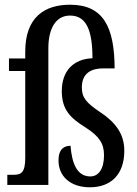

<svg xmlns="http://www.w3.org/2000/svg" viewBox="-20 -784 581 814"><path d="M361 10C451 10 507 -45 507 -145C507 -217 469 -266 404 -309C346 -348 327 -370 327 -413C327 -463 354 -494 418 -494H466C465 -667 420 -764 277 -764C171 -764 87 -713 87 -565V-536H18V-483H87V-114C87 -52 69 -43 38 -43H11V0H185V-579C185 -664 217 -718 277 -718C345 -718 372 -658 372 -537C292 -534 242 -484 242 -398C242 -319 278 -284 342 -244C402 -206 421 -174 421 -126C421 -68 398 -36 363 -36C307 -36 285 -90 279 -166C253 -166 228 -153 228 -104C228 -36 279 10 361 10Z"/></svg>

Font: Noto Serif Bengali ExtraCondensed Medium
Style: Regular
Weight: 500
Width: 2
Designer: Juan Bruce, Universal Thirst, Indian Type Foundry and the Monotype Design Team.
Foundry: Monotype Imaging Inc.
Version: Version 2.003